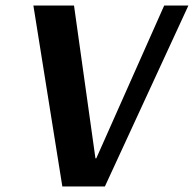

<svg xmlns="http://www.w3.org/2000/svg" viewBox="-20 -670 697 690"><path d="M357 0H204L100 -650H246L323 -101H326L570 -650H657Z"/></svg>

Font: Arsenal
Style: Bold Italic
Weight: 700
Italic angle: -9°
Designer: Andrij Shevchenko
Foundry: Stairsfor.com
Version: Version 1.000